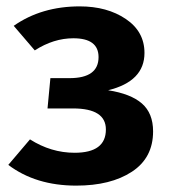

<svg xmlns="http://www.w3.org/2000/svg" viewBox="-20 -566 534 602"><path d="M230 -546Q316 -546 374.5 -506.5Q433 -467 433 -400Q433 -311 319 -283Q390 -272 425 -241.5Q460 -211 460 -154Q460 -71 393.5 -27.5Q327 16 219 16Q92 16 6 -49L74 -129Q140 -87 214 -87Q312 -87 312 -160Q312 -226 209 -226H129L138 -321H198Q289 -321 289 -387Q289 -446 210 -446Q148 -446 89 -408L23 -485Q110 -546 230 -546Z"/></svg>

Font: FiraGO SemiBold
Style: Regular
Weight: 600
Designer: bBox Type
Foundry: bBox Type GmbH
Version: Version 1.001;PS 001.001;hotconv 1.0.88;makeotf.lib2.5.64775